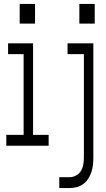

<svg xmlns="http://www.w3.org/2000/svg" viewBox="-20 -740 540 975"><path d="M461 -620H383V-720H461ZM158 -620H80V-720H158ZM281 215V160H332Q350 160 366 151.5Q382 143 391 128Q400 113 403 95.5Q406 78 406 60V-465H323V-520H454V60Q454 79 452 97.5Q450 116 444 134Q438 152 428 167.5Q418 183 402.5 194.5Q387 206 369 210.5Q351 215 332 215ZM12 0V-55H100V-465H21V-520H148V-55H227V0Z"/></svg>

Font: Iosevka SS04 Light
Style: Regular
Weight: 300
Monospace: yes
Designer: Belleve Invis
Foundry: Belleve Invis
Version: Version 19.0.0; ttfautohint (v1.8.4)